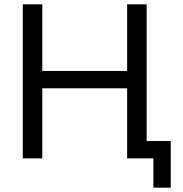

<svg xmlns="http://www.w3.org/2000/svg" viewBox="-20 -730 842 885"><path d="M656 -710V-80H767V135H687V0H566V-323H175V0H85V-710H175V-403H566V-710Z"/></svg>

Font: YasnoRaleway Medium
Style: Regular
Weight: 500
Designer: Matt McInerney, Pablo Impallari, Rodrigo Fuenzalida
Foundry: Matt McInerney, Pablo Impallari, Rodrigo Fuenzalida
Version: Version 4.026